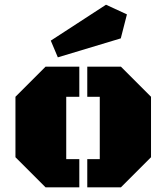

<svg xmlns="http://www.w3.org/2000/svg" viewBox="-20 -805 715 825"><path d="M628.9 -129.4 499.5 0H355V-121.1H408.7V-389.2H355V-518.6H499.5L628.9 -389.2ZM264.6 -121.1H320.8V0H175.8L46.4 -129.4V-389.2L175.8 -518.6H320.8V-389.2H264.6ZM435.5 -784.7 525.4 -743.2 499 -640.1 228.5 -558.6 198.2 -630.4Z"/></svg>

Font: Black Ops One [rus by aLiNcE]
Style: Regular
Weight: 400
Designer: James Grieshaber
Foundry: James Grieshaber
Version: Version 1.002;May 25, 2024;FontCreator 13.0.0.2680 64-bit